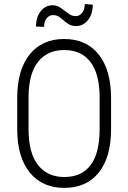

<svg xmlns="http://www.w3.org/2000/svg" viewBox="-20 -912 630 942"><path d="M524.9 -278.3Q524.9 -140.6 464.6 -65.4Q404.3 9.8 295.4 9.8Q187.5 9.8 126.2 -65.4Q64.9 -140.6 64.5 -276.9V-431.6Q64.5 -568.8 125.5 -644.8Q186.5 -720.7 294.4 -720.7Q403.8 -720.7 464.4 -644.5Q524.9 -568.4 524.9 -430.2ZM468.8 -432.6Q468.8 -549.3 423.8 -607.9Q378.9 -666.5 294.4 -666.5Q212.9 -666.5 167 -609.1Q121.1 -551.8 120.1 -437.5V-278.3Q120.1 -161.1 166.5 -102.3Q212.9 -43.5 295.4 -43.5Q380.4 -43.5 424.6 -102.1Q468.8 -160.6 468.8 -278.3ZM435.1 -889.2Q435.1 -842.8 411.6 -813.5Q388.2 -784.2 354 -784.2Q332.5 -784.2 318.6 -792.5Q304.7 -800.8 293.2 -811Q281.7 -821.3 269.8 -829.6Q257.8 -837.9 240.2 -837.9Q221.7 -837.9 209 -822.5Q196.3 -807.1 196.3 -780.3L156.7 -781.7Q156.7 -828.1 179.9 -857.2Q203.1 -886.2 237.8 -886.2Q252.9 -886.2 264.6 -881.1Q276.4 -876 298.6 -858.4Q320.8 -840.8 330.3 -836.9Q339.8 -833 351.6 -833Q370.1 -833 383.1 -849.1Q396 -865.2 396 -892.1Z"/></svg>

Font: Roboto Condensed Light
Style: Regular
Weight: 300
Designer: Google
Version: Version 2.134; 2016